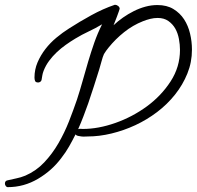

<svg xmlns="http://www.w3.org/2000/svg" viewBox="-40 -770 818 799"><path d="M758.8 -563.5Q758.8 -510.7 739.7 -463.9Q720.7 -417 688.5 -376.5Q656.2 -335.9 613.8 -303.7Q571.3 -271.5 522.9 -249Q474.6 -226.6 423.8 -214.4Q373 -202.1 325.2 -202.1Q320.3 -202.1 313.5 -201.7Q306.6 -201.2 298.8 -202.1Q291 -203.1 284.2 -204.6Q277.3 -206.1 274.4 -210.9Q261.7 -185.5 247.6 -160.6Q233.4 -135.7 215.8 -113.3Q176.8 -60.5 118.2 -25.9Q59.6 8.8 -7.8 8.8Q-12.7 8.8 -16.1 3.9Q-19.5 -1 -19.5 -5.9Q-19.5 -17.6 -8.8 -19.5Q10.7 -24.4 28.3 -27.8Q45.9 -31.2 65.4 -39.1Q110.4 -58.6 144 -94.2Q177.7 -129.9 203.1 -173.8Q228.5 -217.8 247.1 -265.1Q265.6 -312.5 280.3 -355.5Q293 -394.5 304.2 -434.6Q315.4 -474.6 327.1 -514.2Q338.9 -553.7 352.5 -592.8Q366.2 -631.8 384.8 -668.9Q357.4 -652.3 329.1 -639.2Q300.8 -626 273.4 -609.4Q253.9 -597.7 233.9 -583.5Q213.9 -569.3 196.3 -552.7Q178.7 -536.1 164.6 -517.1Q150.4 -498 141.6 -475.6Q137.7 -465.8 136.2 -456.5Q134.8 -447.3 132.8 -436.5Q130.9 -431.6 127 -429.2Q123 -426.8 119.1 -426.8Q108.4 -426.8 106 -433.1Q103.5 -439.5 103.5 -447.3Q103.5 -480.5 116.2 -510.3Q128.9 -540 148.9 -565.9Q168.9 -591.8 194.8 -613.3Q220.7 -634.8 247.1 -651.4Q291 -679.7 339.8 -706.5Q388.7 -733.4 437.5 -750H439.5Q445.3 -750 451.7 -745.1Q458 -740.2 458 -733.4Q458 -732.4 454.6 -722.7Q451.2 -712.9 446.8 -701.2Q442.4 -689.5 438 -678.7Q433.6 -668 432.6 -665Q450.2 -681.6 471.7 -696.8Q493.2 -711.9 516.6 -723.6Q540 -735.4 564.9 -742.2Q589.8 -749 615.2 -749Q654.3 -749 681.6 -732.4Q709 -715.8 726.1 -689.5Q743.2 -663.1 751 -629.9Q758.8 -596.7 758.8 -563.5ZM709 -562.5Q709 -584 704.6 -607.9Q700.2 -631.8 689.5 -650.9Q678.7 -669.9 660.6 -682.6Q642.6 -695.3 616.2 -695.3Q600.6 -695.3 585 -691.4Q569.3 -687.5 554.7 -681.6Q512.7 -665 476.6 -636.2Q440.4 -607.4 412.1 -572.3Q407.2 -566.4 401.9 -559.1Q396.5 -551.8 392.6 -544.9Q387.7 -534.2 382.3 -514.2Q377 -494.1 373 -481.4Q362.3 -446.3 350.6 -410.6Q338.9 -375 327.1 -339.8Q317.4 -312.5 307.1 -285.6Q296.9 -258.8 285.2 -232.4Q290 -234.4 294.9 -233.9Q299.8 -233.4 304.7 -233.4Q369.1 -233.4 439.9 -258.3Q510.7 -283.2 570.8 -327.1Q630.9 -371.1 669.9 -431.2Q709 -491.2 709 -562.5Z"/></svg>

Font: Calligraffiti
Style: Regular
Weight: 400
Designer: Dathan Boardman
Foundry: Open Window
Version: Version 1.000